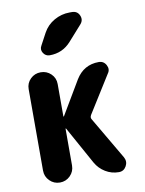

<svg xmlns="http://www.w3.org/2000/svg" viewBox="-86 -831 672 891"><g transform="rotate(-10 250.0 -385.0)"><path d="M304.7 -769.5H315.4Q340.8 -769.5 350.6 -747.1Q360.4 -724.6 343.8 -706.1L280.3 -634.8Q240.2 -589.8 179.7 -589.8Q160.2 -589.8 149.4 -606.9Q138.7 -624 149.4 -641.6L178.7 -696.3Q197.3 -730.5 231.4 -750Q265.6 -769.5 304.7 -769.5ZM319.3 -263.7 436.5 -63.5Q448.2 -42 436.5 -21Q424.8 0 401.4 0Q367.2 0 338.4 -17.6Q309.6 -35.2 293 -64.5L195.3 -241.2Q195.3 -242.2 193.4 -242.2Q192.4 -242.2 192.4 -241.2V-68.4Q192.4 -40 172.4 -20Q152.3 0 124 0Q95.7 0 75.7 -20Q55.7 -40 55.7 -68.4V-452.1Q55.7 -480.5 75.7 -500Q95.7 -519.5 124 -519.5Q152.3 -519.5 172.4 -500Q192.4 -480.5 192.4 -452.1V-299.8Q192.4 -298.8 193.4 -298.8Q195.3 -298.8 195.3 -299.8L289.1 -458Q327.1 -519.5 397.5 -519.5Q420.9 -519.5 432.1 -498.5Q443.4 -477.5 429.7 -459L320.3 -284.2Q313.5 -272.5 319.3 -263.7Z"/></g></svg>

Font: Rounded-X Mgen+ 2m bold
Style: Bold
Weight: 700
Designer: [Source Han Sans]
Ryoko NISHIZUKA  (kana & ideographs); Paul D. Hunt (Latin, Greek & Cyrillic); Wenlong ZHANG  (bopomofo
Version: Version 1.059.20150602